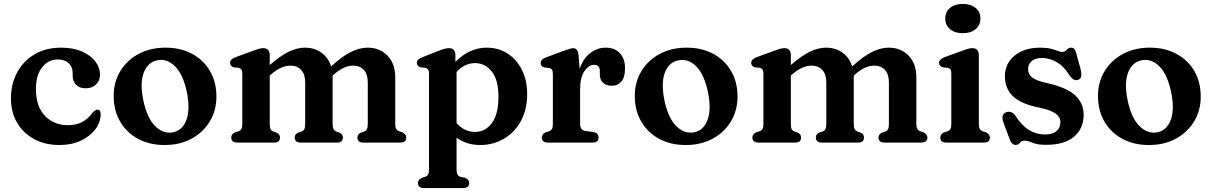

<svg xmlns="http://www.w3.org/2000/svg" viewBox="-20 -730 6204 983"><path d="M492 -346.5Q492 -317.5 471.8 -297.8Q451.5 -278 418.5 -278Q386 -278 369 -296Q352 -314 352 -342.5V-357.5Q352 -388 331.2 -406.8Q310.5 -425.5 274.5 -425.5Q227.5 -425.5 195.8 -385.5Q164 -345.5 164 -275Q164 -184.5 210.2 -136.8Q256.5 -89 327.5 -89Q371.5 -89 402.5 -106.2Q433.5 -123.5 452.5 -152Q469.5 -169 479 -169Q496 -168.5 495.5 -143.5Q494 -102 466.8 -66.5Q439.5 -31 392.5 -9.2Q345.5 12.5 284 12.5Q211.5 12.5 155.5 -17.5Q99.5 -47.5 67.8 -101.2Q36 -155 36 -227Q36 -300.5 67.8 -359.2Q99.5 -418 157.2 -452Q215 -486 293.5 -486Q354.5 -486 399 -466.8Q443.5 -447.5 467.8 -415.8Q492 -384 492 -346.5Z M827.5 -486Q905 -486 963.8 -454.2Q1022.5 -422.5 1055.2 -366Q1088 -309.5 1088 -235.5Q1088 -164.5 1054.2 -108.5Q1020.5 -52.5 960.8 -20Q901 12.5 822.5 12.5Q745 12.5 686.2 -19.5Q627.5 -51.5 594.8 -108Q562 -164.5 562 -239Q562 -309.5 595.5 -365.2Q629 -421 689 -453.5Q749 -486 827.5 -486ZM865 -52.5Q913.5 -61.5 934 -115Q954.5 -168.5 937 -256.5Q918.5 -346.5 877.8 -388.8Q837 -431 786.5 -421.5Q737.5 -412.5 716.5 -359.5Q695.5 -306.5 713.5 -217.5Q732 -127.5 773.2 -85.5Q814.5 -43.5 865 -52.5Z M1361 -449.5V-397Q1416 -445 1459 -465.5Q1502 -486 1540.5 -486Q1590.5 -486 1625.8 -460.2Q1661 -434.5 1675 -390Q1732 -442 1776.8 -464Q1821.5 -486 1861.5 -486Q1925 -486 1964.2 -444.8Q2003.5 -403.5 2003.5 -335V-96Q2003.5 -78 2008.5 -69.8Q2013.5 -61.5 2023.5 -58L2039 -53Q2060 -43 2060 -26Q2060 0 2028.5 0H1840Q1810 0 1810 -26.5Q1810 -42.5 1827.5 -51L1844.5 -56.5Q1854 -60 1858.5 -68.5Q1863 -77 1863 -96V-307.5Q1863 -350 1842.8 -372Q1822.5 -394 1787.5 -394Q1765 -394 1739.8 -382.8Q1714.5 -371.5 1687.5 -347L1683 -343Q1683 -339 1683 -335V-96Q1683 -77 1687.8 -68.8Q1692.5 -60.5 1702 -56.5L1718 -51Q1735.5 -42.5 1735.5 -26.5Q1735.5 0 1705.5 0H1519.5Q1489 0 1489 -26.5Q1489 -42.5 1506.5 -51L1523.5 -56.5Q1533 -60 1537.8 -68.5Q1542.5 -77 1542.5 -96V-307.5Q1542.5 -350 1522 -372Q1501.5 -394 1466.5 -394Q1444 -394 1419 -383Q1394 -372 1367 -348.5L1361 -343.5V-95.5Q1361 -76.5 1365.5 -68.2Q1370 -60 1380 -56.5L1396 -51Q1413.5 -42.5 1413.5 -26.5Q1413.5 0 1383.5 0H1195.5Q1164 0 1164 -26Q1164 -43.5 1184.5 -53L1201.5 -58Q1211 -61.5 1215.8 -69.5Q1220.5 -77.5 1220.5 -95.5V-352Q1220.5 -367.5 1215.8 -374Q1211 -380.5 1202 -383L1177.5 -385Q1158 -391 1158 -408Q1158 -426.5 1185 -437L1273 -469Q1292 -476 1304.5 -479.8Q1317 -483.5 1328.5 -483.5Q1344 -483.5 1352.5 -474.2Q1361 -465 1361 -449.5Z M2311.5 -449.5V-413Q2345.5 -448 2385.8 -467Q2426 -486 2472 -486Q2532 -486 2578.8 -455.8Q2625.5 -425.5 2652.2 -372Q2679 -318.5 2679 -249Q2679 -169.5 2647 -110.8Q2615 -52 2560.2 -19.8Q2505.5 12.5 2438 12.5Q2369.5 12.5 2317.5 -25V137.5Q2317.5 155.5 2322.5 163.8Q2327.5 172 2336.5 175L2361 180Q2382 189 2382 207Q2382 233 2350 233H2151.5Q2120 233 2120 207Q2120 189.5 2140.5 180L2157.5 175Q2167 171.5 2171.8 163.5Q2176.5 155.5 2176.5 137.5V-352Q2176.5 -367.5 2171.8 -374Q2167 -380.5 2158 -383L2133.5 -385Q2114 -391 2114 -408Q2114 -425.5 2141 -436.5L2223.5 -469Q2259 -483.5 2278.5 -483.5Q2294.5 -483.5 2303 -474.2Q2311.5 -465 2311.5 -449.5ZM2412.5 -407Q2359 -407 2317.5 -361.5V-99.5Q2358 -54.5 2412.5 -54.5Q2464 -54.5 2498 -99.5Q2532 -144.5 2532 -234Q2532 -320.5 2498 -363.8Q2464 -407 2412.5 -407Z M2942 -448 2947.5 -377.5Q2966.5 -431.5 3002.2 -458.8Q3038 -486 3080.5 -486Q3127 -486 3153.5 -458.2Q3180 -430.5 3180 -379.5Q3180 -334.5 3161.5 -312.8Q3143 -291 3113 -291Q3083 -291 3067 -306.5Q3051 -322 3051 -349V-367.5Q3051 -398 3021.5 -398Q2994 -398 2972 -366Q2950 -334 2950 -269V-95.5Q2950 -63.5 2977.5 -59.5L3018.5 -53.5Q3044.5 -49.5 3044.5 -26Q3044.5 0 3013 0H2785.5Q2754 0 2754 -26Q2754 -43.5 2774.5 -53L2791.5 -58Q2801 -61.5 2805.8 -69.5Q2810.5 -77.5 2810.5 -95.5V-351.5Q2810.5 -367 2805.8 -373.5Q2801 -380 2792 -382L2767.5 -384.5Q2748 -390.5 2748 -407.5Q2748 -426 2775 -436L2862.5 -468.5Q2903 -483.5 2915 -483.5Q2938 -483.5 2942 -448Z M3495.5 -486Q3573 -486 3631.8 -454.2Q3690.5 -422.5 3723.2 -366Q3756 -309.5 3756 -235.5Q3756 -164.5 3722.2 -108.5Q3688.5 -52.5 3628.8 -20Q3569 12.5 3490.5 12.5Q3413 12.5 3354.2 -19.5Q3295.5 -51.5 3262.8 -108Q3230 -164.5 3230 -239Q3230 -309.5 3263.5 -365.2Q3297 -421 3357 -453.5Q3417 -486 3495.5 -486ZM3533 -52.5Q3581.5 -61.5 3602 -115Q3622.5 -168.5 3605 -256.5Q3586.5 -346.5 3545.8 -388.8Q3505 -431 3454.5 -421.5Q3405.5 -412.5 3384.5 -359.5Q3363.5 -306.5 3381.5 -217.5Q3400 -127.5 3441.2 -85.5Q3482.5 -43.5 3533 -52.5Z M4029 -449.5V-397Q4084 -445 4127 -465.5Q4170 -486 4208.5 -486Q4258.5 -486 4293.8 -460.2Q4329 -434.5 4343 -390Q4400 -442 4444.8 -464Q4489.5 -486 4529.5 -486Q4593 -486 4632.2 -444.8Q4671.5 -403.5 4671.5 -335V-96Q4671.5 -78 4676.5 -69.8Q4681.5 -61.5 4691.5 -58L4707 -53Q4728 -43 4728 -26Q4728 0 4696.5 0H4508Q4478 0 4478 -26.5Q4478 -42.5 4495.5 -51L4512.5 -56.5Q4522 -60 4526.5 -68.5Q4531 -77 4531 -96V-307.5Q4531 -350 4510.8 -372Q4490.5 -394 4455.5 -394Q4433 -394 4407.8 -382.8Q4382.5 -371.5 4355.5 -347L4351 -343Q4351 -339 4351 -335V-96Q4351 -77 4355.8 -68.8Q4360.5 -60.5 4370 -56.5L4386 -51Q4403.5 -42.5 4403.5 -26.5Q4403.5 0 4373.5 0H4187.5Q4157 0 4157 -26.5Q4157 -42.5 4174.5 -51L4191.5 -56.5Q4201 -60 4205.8 -68.5Q4210.5 -77 4210.5 -96V-307.5Q4210.5 -350 4190 -372Q4169.5 -394 4134.5 -394Q4112 -394 4087 -383Q4062 -372 4035 -348.5L4029 -343.5V-95.5Q4029 -76.5 4033.5 -68.2Q4038 -60 4048 -56.5L4064 -51Q4081.5 -42.5 4081.5 -26.5Q4081.5 0 4051.5 0H3863.5Q3832 0 3832 -26Q3832 -43.5 3852.5 -53L3869.5 -58Q3879 -61.5 3883.8 -69.5Q3888.5 -77.5 3888.5 -95.5V-352Q3888.5 -367.5 3883.8 -374Q3879 -380.5 3870 -383L3845.5 -385Q3826 -391 3826 -408Q3826 -426.5 3853 -437L3941 -469Q3960 -476 3972.5 -479.8Q3985 -483.5 3996.5 -483.5Q4012 -483.5 4020.5 -474.2Q4029 -465 4029 -449.5Z M4909 -560Q4868.5 -560 4844 -580.8Q4819.5 -601.5 4819.5 -635.5Q4819.5 -669 4844 -689.5Q4868.5 -710 4909 -710Q4950 -710 4974.8 -689.5Q4999.5 -669 4999.5 -635.5Q4999.5 -601.5 4974.8 -580.8Q4950 -560 4909 -560ZM4991.5 -449.5V-95.5Q4991.5 -77.5 4996.5 -69.5Q5001.5 -61.5 5010.5 -58L5027 -53Q5048 -43.5 5048 -26Q5048 0 5016.5 0H4825.5Q4794 0 4794 -26Q4794 -43.5 4814.5 -53L4831.5 -58Q4841 -61.5 4845.8 -69.5Q4850.5 -77.5 4850.5 -95.5V-352Q4850.5 -367.5 4845.8 -374Q4841 -380.5 4832 -383L4807.5 -385Q4788 -391 4788 -408Q4788 -426.5 4815 -437L4903.5 -469Q4923 -476.5 4935.5 -480Q4948 -483.5 4958.5 -483.5Q4974.5 -483.5 4983 -474.2Q4991.5 -465 4991.5 -449.5Z M5313.5 -433Q5279.5 -433 5261.5 -416.8Q5243.5 -400.5 5243.5 -376Q5243.5 -351 5263.2 -334.5Q5283 -318 5330 -307Q5437.5 -284.5 5482.8 -243.8Q5528 -203 5528 -141.5Q5528 -73 5479.5 -30.8Q5431 11.5 5336 11.5Q5291 11.5 5266 0.8Q5241 -10 5225 -10Q5209.5 -10 5202 1Q5194.5 12 5180 12Q5160 12 5149.5 -16.5L5118 -101Q5102 -145 5131.5 -155.5Q5159 -165 5179.5 -136.5Q5210 -88 5247.8 -64.8Q5285.5 -41.5 5329 -41.5Q5369.5 -41.5 5389.2 -58.8Q5409 -76 5409 -104Q5409 -131 5385.2 -148.2Q5361.5 -165.5 5305.5 -178Q5211 -196 5168 -235.5Q5125 -275 5125 -340.5Q5125 -405 5175 -445.5Q5225 -486 5305.5 -486Q5339 -486 5360.2 -480.5Q5381.5 -475 5394.8 -469.5Q5408 -464 5417 -464Q5432.5 -464 5441.5 -475Q5450.5 -486 5464 -486Q5483.5 -486 5489.5 -459L5513 -374.5Q5517.5 -354.5 5515.2 -340Q5513 -325.5 5499 -321Q5476 -313.5 5454 -346.5Q5427 -391 5390.2 -412Q5353.5 -433 5313.5 -433Z M5867 -486Q5944.5 -486 6003.2 -454.2Q6062 -422.5 6094.8 -366Q6127.5 -309.5 6127.5 -235.5Q6127.5 -164.5 6093.8 -108.5Q6060 -52.5 6000.2 -20Q5940.5 12.5 5862 12.5Q5784.5 12.5 5725.8 -19.5Q5667 -51.5 5634.2 -108Q5601.5 -164.5 5601.5 -239Q5601.5 -309.5 5635 -365.2Q5668.5 -421 5728.5 -453.5Q5788.5 -486 5867 -486ZM5904.5 -52.5Q5953 -61.5 5973.5 -115Q5994 -168.5 5976.5 -256.5Q5958 -346.5 5917.2 -388.8Q5876.5 -431 5826 -421.5Q5777 -412.5 5756 -359.5Q5735 -306.5 5753 -217.5Q5771.5 -127.5 5812.8 -85.5Q5854 -43.5 5904.5 -52.5Z"/></svg>

Font: Fraunces 9pt S050 SemiBold
Style: Regular
Weight: 600
Version: Version 1.000; ttfautohint (v1.8.3)